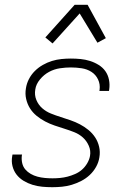

<svg xmlns="http://www.w3.org/2000/svg" viewBox="-20 -772 540 800"><path d="M198 8Q176 8 155.5 6Q135 4 115.5 -2Q96 -8 78.5 -18.5Q61 -29 49 -44.5Q37 -60 32 -80Q27 -100 31 -122L32 -128H72L71 -124Q69 -108 72.5 -92.5Q76 -77 85.5 -66Q95 -55 108 -47.5Q121 -40 136 -36Q151 -32 167 -30.5Q183 -29 199 -29Q214 -29 230 -30.5Q246 -32 261.5 -36Q277 -40 293 -47Q309 -54 321.5 -65Q334 -76 343 -91Q352 -106 355 -122Q359 -144 350 -164.5Q341 -185 325.5 -199Q310 -213 290 -221Q270 -229 249 -235.5Q228 -242 207.5 -249Q187 -256 168 -266Q149 -276 132.5 -289.5Q116 -303 105 -320.5Q94 -338 89 -359.5Q84 -381 88 -404Q91 -424 100.5 -442.5Q110 -461 125 -476Q140 -491 158.5 -501.5Q177 -512 196.5 -518Q216 -524 236 -526Q256 -528 275 -528Q296 -528 316 -526Q336 -524 355 -518Q374 -512 391 -501.5Q408 -491 419 -475.5Q430 -460 434 -440Q438 -420 435 -399L434 -393H394L395 -398Q398 -421 388.5 -441Q379 -461 361 -472.5Q343 -484 320.5 -487.5Q298 -491 275 -491Q253 -491 229.5 -487.5Q206 -484 184.5 -472.5Q163 -461 146.5 -441Q130 -421 127 -399Q123 -376 131.5 -355.5Q140 -335 156 -321Q172 -307 192 -299Q212 -291 232.5 -284.5Q253 -278 273.5 -271Q294 -264 313 -254Q332 -244 348.5 -230.5Q365 -217 376.5 -199.5Q388 -182 393 -160.5Q398 -139 394 -116Q391 -96 380.5 -77Q370 -58 354 -43Q338 -28 318.5 -18Q299 -8 279 -2Q259 4 238.5 6Q218 8 198 8ZM199 -591 169 -616 291 -752H345L421 -613L386 -594L312 -716Z"/></svg>

Font: Iosevka SS18 Extralight
Style: Italic
Weight: 200
Italic angle: -9°
Monospace: yes
Designer: Belleve Invis
Foundry: Belleve Invis
Version: Version 25.1.1; ttfautohint (v1.8.4)